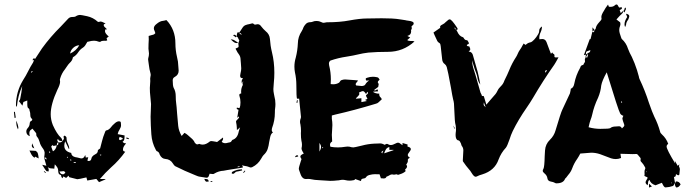

<svg xmlns="http://www.w3.org/2000/svg" viewBox="-20 -800 3122 869"><path d="M219.7 -115.2Q232.9 -122.1 236.8 -141.6L234.4 -142.1Q232.9 -142.1 229.5 -140.9Q226.1 -139.6 223.1 -139.6Q220.2 -139.6 217.8 -143.6Q216.8 -142.1 215.3 -140.9Q213.9 -139.6 212.9 -138.4Q211.9 -137.2 211.9 -136.2Q214.4 -128.4 217.3 -121.1ZM237.3 -142.1Q244.1 -144 244.1 -149.4Q244.1 -152.8 243.2 -156.2Q237.3 -153.3 237.3 -144.5ZM249.5 -155.3Q256.8 -155.3 262.7 -161.1Q259.8 -161.6 255.9 -161.9Q252 -162.1 248 -163.8Q244.1 -165.5 242.7 -171.4Q239.3 -168 239.3 -165Q239.3 -162.1 243.7 -156.2Q246.6 -155.3 249.5 -155.3ZM190.4 -77.6Q190.4 -86.9 186 -86.9L179.7 -85.9Q184.6 -82.5 190.4 -77.6ZM297.4 -557.6Q324.7 -569.8 338.9 -595.2Q323.7 -594.7 311.5 -583.5Q299.3 -572.3 297.4 -557.6ZM264.6 -10.7Q266.6 -10.7 268.8 -12.2Q271 -13.7 272.7 -15.1Q274.4 -16.6 275.9 -17.6Q272.5 -25.4 267.6 -25.4Q264.6 -25.4 261.2 -24.7Q257.8 -23.9 254.4 -23.9Q252 -23.9 249.5 -25.4Q252 -11.2 264.2 -11.2ZM523.4 -165.5Q524.9 -165.5 535.2 -170.4V-174.8L522 -180.7Q518.6 -175.8 518.6 -170.9Q518.6 -167.5 523.4 -165.5ZM322.3 -62 322.8 -66.4Q321.8 -66.9 313.5 -66.9V-64.5L313 -64ZM121.6 -471.2 127.9 -476.1 126 -478.5Q120.1 -475.6 120.1 -473.1Q120.1 -471.2 121.6 -471.2ZM300.8 -72.8Q303.2 -74.2 303.2 -75.2Q302.7 -76.7 301.8 -77.6Q300.8 -78.6 300.3 -79.1Q299.3 -78.6 298.8 -77.9Q298.3 -77.1 297.9 -76.7Q297.4 -76.2 297.4 -75.7Q298.3 -73.7 300.8 -72.8ZM205.1 -106.9 207.5 -108.4Q207 -109.4 206.1 -111.1Q205.1 -112.8 204.6 -114.7Q204.1 -114.7 203.1 -114.3Q202.1 -113.8 201.2 -113.8ZM437 -95.7Q438 -95.7 438 -100.6L432.1 -99.6L431.6 -99.1Q435.1 -95.7 437 -95.7ZM286.1 -85.4Q286.6 -85.9 287.6 -88.9L283.7 -90.8Q283.7 -89.8 282.7 -87.9ZM154.8 -83 138.7 -91.3Q137.7 -89.4 136.7 -85.9Q125.5 -91.3 117.2 -110.8L113.3 -118.7L141.6 -117.2Q148.9 -112.8 151.1 -105.7Q153.3 -98.6 154.3 -89.8ZM61.5 -214.4Q53.7 -229 53.7 -246.6L54.2 -253.9Q63 -230 63 -223.6Q63 -219.2 61.5 -214.4ZM45.9 -266.1 43 -293.5Q45.4 -293.5 47.4 -293.9Q50.3 -271 51.3 -267.6ZM135.3 -128.4Q127 -131.3 125.5 -134.5Q124 -137.7 124 -141.1Q124 -145 125.5 -151.4ZM561.5 -169.9Q557.1 -170.9 553.2 -172.9L550.8 -173.3L553.2 -178.2L564.5 -172.9ZM428.2 24.4 416 9.8 375 17.1 371.1 2.9Q336.4 11.2 329.6 11.2L293.5 2L290 -4.9L279.3 5.4Q276.9 4.4 273.9 2.4Q271 0.5 267.1 -1.5L262.7 6.8Q261.2 4.9 259.3 2.9Q257.3 1 257.1 -2.9Q256.8 -6.8 254.9 -7.8Q246.6 -10.7 244.9 -16.8Q243.2 -22.9 243.2 -29.8Q243.2 -41 228 -56.2L225.6 -36.1Q221.2 -37.6 215.8 -37.6Q202.1 -37.6 196.3 -43.9Q196.8 -42 197.8 -40.5Q200.7 -35.2 200.7 -31.2Q200.7 -29.3 200.2 -27.3Q199.7 -25.4 199.7 -23.9L190.4 -25.4Q188 -26.4 170.9 -54.2L189.9 -49.8L179.7 -85.9Q182.1 -102.1 182.1 -108.9Q181.6 -117.2 176.3 -125Q162.1 -143.6 159.7 -156.2Q154.8 -172.9 149.4 -178.7Q144 -184.6 144 -189.9L144.5 -193.8Q144.5 -197.8 130.4 -213.4L127 -217.8Q116.2 -210.9 114.5 -205.8Q112.8 -200.7 112.8 -197.3Q112.8 -191.4 115.2 -183.6Q99.1 -189 99.1 -205.1Q99.1 -212.9 105 -219.7Q113.8 -229 114.3 -240Q114.7 -251 123.5 -253.9Q124.5 -253.9 126 -258.8Q126 -260.7 125.5 -261.2Q117.2 -267.1 117.2 -278.8Q117.2 -290.5 114.7 -296.4Q113.8 -298.3 113.3 -301.3Q113.3 -307.6 108.4 -310.1Q103.5 -312.5 103.5 -329.6V-345.2L85.9 -338.4L81.5 -321.8L65.4 -342.3Q66.4 -343.3 67.4 -344.7Q68.4 -346.2 69.6 -347.9Q70.8 -349.6 71.3 -352.1Q77.6 -380.9 80.6 -410.6Q61 -367.2 56.2 -315.9Q55.2 -317.9 53.7 -319.8Q52.2 -321.8 52.2 -323.2Q52.7 -385.7 84.5 -437.5Q97.2 -457 107.2 -477.3Q117.2 -497.6 129.4 -516.6Q130.9 -519 134.8 -529.3Q132.8 -527.8 130.4 -526.9L129.9 -526.4L127 -528.3L133.3 -537.1Q136.2 -535.6 138.7 -533.2Q159.7 -566.4 170.4 -581.5Q208.5 -633.8 254.9 -679.7Q259.3 -683.6 287.1 -713.9Q294.9 -723.1 306.4 -723.1Q317.9 -723.1 321.3 -725.1Q332 -732.4 342.3 -732.4Q347.7 -732.4 374.5 -726.6Q401.4 -720.7 421.9 -702.1Q423.3 -700.7 426.3 -700.7L435.1 -702.6Q441.9 -702.1 448.2 -698.2Q452.6 -695.8 458 -694.8Q449.2 -689.5 449.2 -688Q449.2 -684.1 451.2 -680.9Q453.1 -677.7 457 -674.8Q460.9 -671.9 463.9 -667H456.5Q455.1 -662.6 455.1 -659.2Q455.1 -648.9 472.2 -634.8L462.4 -627.4Q463.4 -626 465.3 -617.2Q460.9 -615.2 456.1 -615.2L452.1 -615.7Q439.5 -615.7 435.1 -611.3Q433.6 -610.4 431.2 -610.4Q428.7 -610.4 426.8 -611.3Q416 -615.7 405.8 -615.7Q394 -615.7 378.9 -611.3L375.5 -610.8Q372.1 -606 369.6 -601.1Q363.8 -589.8 355.5 -584.5Q342.3 -576.2 333.7 -563Q325.2 -549.8 312 -542Q311 -541.5 310.5 -540.8Q310.1 -540 309.6 -539.6Q308.1 -526.4 294.9 -514.6Q289.1 -508.8 284.4 -501.5Q279.8 -494.1 273.9 -486.3Q259.3 -468.3 252.4 -445.3Q252.4 -443.8 251.7 -442.4Q251 -440.9 251 -439Q252 -434.1 252 -430.2Q252 -417.5 239.7 -393.6Q209.5 -328.1 209.5 -283.2Q209.5 -258.3 219.2 -233.9Q237.3 -193.4 256.3 -176.3Q260.7 -172.4 262.7 -161.1Q269.5 -170.4 269.5 -173.8Q269.5 -176.8 267.1 -180.2Q267.1 -181.2 268.6 -183.3Q270 -185.5 271.5 -186Q272.5 -186 273.9 -185.5Q275.4 -185.1 279.8 -180.2Q281.2 -178.2 281.2 -175.3Q281.2 -161.1 287.1 -149.9Q293.5 -136.2 293.5 -128.9Q293.5 -127 292 -125L274.9 -160.6Q271 -149.4 271 -140.6Q271 -114.7 302.2 -107.9Q303.2 -93.3 320.3 -88.9Q324.7 -87.9 329.6 -87.2Q334.5 -86.4 339.6 -84.7Q344.7 -83 349.1 -83Q359.9 -83 365.7 -98.6Q366.7 -93.8 367.4 -91.3Q368.2 -88.9 368.2 -86.9L379.4 -88.4L375.5 -73.2Q376.5 -73.2 377.7 -72.3Q378.9 -71.3 380.4 -71.3Q391.1 -71.3 393.1 -80.1Q394.5 -93.3 411.1 -101.6Q422.9 -106.9 422.9 -118.7Q422.9 -121.6 430.2 -126Q432.1 -127 433.1 -127.9Q438 -145 441.9 -161.9Q445.8 -178.7 456.1 -204.1Q457.5 -208 460 -209.5Q472.7 -210.9 483.9 -226.1Q488.3 -232.4 496.6 -239.3Q507.3 -250 517.1 -251Q521.5 -251 524.4 -249.5Q527.3 -248 527.3 -241.2L527.8 -231.9Q527.8 -224.6 520.5 -212.4Q514.6 -204.1 512.7 -192.9L543.9 -187Q543.5 -183.1 543.5 -178Q543.5 -172.9 542 -167.5Q540.5 -162.1 534.7 -158.2Q540.5 -152.3 543.2 -151.9Q545.9 -151.4 550.8 -151.4L545.9 -145Q536.6 -134.3 536.6 -122.6Q536.6 -114.7 546.9 -113.3Q518.6 -73.7 482.9 -42.5Q456.1 -18.1 432.1 10.3H457V12.2ZM186.5 -17.1 178.2 -22.9 180.7 -25.4Q185.1 -21 188 -19Z M1063.5 -652.8Q1064.9 -644 1073.2 -644H1075.2Q1070.8 -647.9 1067.9 -649.9ZM1056.2 -42.5 1064.9 -45.9 1064 -48.3 1055.2 -45.4ZM1079.1 -416 1080.6 -433.1Q1077.1 -427.7 1077.1 -424.3Q1077.1 -419.4 1079.1 -416ZM1050.3 -634.3 1048.8 -636.2Q1046.4 -642.6 1041 -642.6Q1038.6 -642.6 1034.7 -640.6Q1037.6 -637.7 1047.4 -630.9Q1048.8 -633.3 1049.3 -633.8Q1049.8 -633.8 1050.3 -634.3ZM1083 -17.1 1080.6 -19.5 1087.9 -28.3 1090.3 -25.9ZM940.9 23.4H933.1L932.6 21L940.4 19ZM915.5 22.5Q909.2 22.5 904.8 9.8Q914.6 9.8 919.2 11.7Q923.8 13.7 924.8 21.5Q918.9 22.5 915.5 22.5ZM1034.2 -13.2Q1032.2 -13.2 1028.8 -15.1Q1029.3 -16.1 1029.3 -18.3Q1029.3 -20.5 1030.8 -22Q1051.3 -33.7 1074.7 -33.7L1076.2 -28.8Q1057.6 -23.9 1051.3 -23.4Q1047.9 -23.4 1043.2 -18.3Q1038.6 -13.2 1034.2 -13.2ZM1058.6 -606 1059.1 -605.5Q1063 -616.2 1063 -618.7Q1060.5 -620.1 1058.6 -625.5Q1055.7 -633.8 1050.3 -634.3L1054.2 -652.8L1063.5 -653.8L1067.9 -659.7Q1072.8 -666.5 1077.1 -673.8Q1083 -683.1 1091.1 -686.3Q1099.1 -689.5 1108.4 -690.9Q1115.2 -692.4 1121.6 -694.3Q1125.5 -694.3 1127.4 -692.4Q1129.9 -688.5 1135.3 -688.5Q1137.7 -688.5 1140.1 -689.5H1140.6Q1143.6 -690.4 1146 -690.4Q1155.8 -690.4 1162.1 -680.7Q1171.4 -668.5 1182.6 -658.7Q1199.7 -645.5 1201.7 -624Q1203.6 -593.3 1210.9 -563.5Q1221.7 -520.5 1221.7 -470.7Q1221.7 -447.3 1219.2 -423.8L1217.3 -397Q1217.3 -386.2 1219.7 -375.5L1221.7 -365.2Q1226.6 -347.7 1226.6 -329.1Q1226.6 -318.8 1225.1 -308.6Q1224.1 -304.2 1224.1 -290Q1224.1 -254.4 1211.4 -220.7Q1210 -215.8 1210 -210Q1210 -205.1 1215.3 -200.2Q1207 -195.8 1203.6 -182.6L1203.1 -180.7Q1200.2 -168.9 1198.2 -156.7Q1196.3 -140.6 1191.4 -125.5Q1186.5 -110.4 1172.9 -98.1Q1169.9 -95.7 1161.6 -81.1Q1147.5 -56.2 1121.6 -43.5Q1118.2 -42 1114.3 -42Q1111.3 -42 1107.9 -43.9Q1098.6 -47.9 1086.4 -49.3L1075.2 -51.8Q1077.1 -48.3 1078.4 -46.4Q1079.6 -44.4 1080.1 -43L1079.6 -42.5Q1078.1 -41 1054.9 -37.8Q1031.7 -34.7 1008.3 -30.3Q1000.5 -28.3 992.2 -27.3Q969.7 -26.4 949.7 -14.2Q947.3 -12.2 943.8 -12.2Q940.4 -12.2 936.5 -12.9Q932.6 -13.7 928.7 -13.7L924.8 -2.9Q921.9 4.4 915 4.4L911.1 3.9L882.8 -0.5Q877 -1.5 871.6 -3.9L864.3 -6.8Q814 -26.9 772.9 -47.9Q767.6 -51.3 763.2 -59.1Q751.5 -79.1 728.5 -80.6Q712.4 -81.5 703.1 -99.6Q702.1 -101.6 701.7 -104Q698.2 -113.3 689.9 -115.7Q688.5 -115.7 686 -120.6L685.1 -122.1Q667.5 -154.8 665 -191.9Q662.1 -231.4 661.6 -271.5Q661.6 -285.2 662.6 -299.6Q663.6 -314 663.6 -329.1Q663.1 -338.4 658.7 -382.3Q658.2 -389.2 658.2 -402.3L660.2 -433.1L659.7 -444.3Q659.7 -449.2 660.9 -453.1Q662.1 -457 662.1 -462.4Q662.1 -464.8 661.1 -468.3Q655.8 -486.3 653.8 -505.4L651.4 -522.9Q650.4 -527.3 650.4 -530.8Q650.4 -533.7 650.9 -536.1Q654.3 -547.4 654.3 -558.1L651.9 -579.6Q651.9 -593.3 652.3 -600.6Q653.3 -611.3 653.3 -621.1L652.8 -637.2Q658.7 -639.6 664.3 -640.6Q669.9 -641.6 674.6 -643.3Q679.2 -645 683.1 -649.9L680.2 -658.7Q676.3 -666 676.3 -671.9Q676.3 -682.6 689 -691.9Q704.1 -704.6 717.3 -705.6Q723.1 -706.1 728.5 -708L733.4 -709Q773.9 -666.5 773.9 -603.5Q773.9 -572.8 781.2 -542Q786.6 -522 787.1 -500L788.6 -480Q788.6 -461.4 771.5 -452.1Q761.7 -447.3 761.7 -436.5Q761.7 -412.1 766.1 -402.3Q775.4 -386.7 775.4 -364.3Q775.4 -346.2 777.3 -333.5Q779.3 -320.8 781.7 -284.7Q783.7 -257.3 786.6 -230Q789.1 -207 802.2 -184.6L814.9 -198.7L818.4 -196.8Q825.2 -193.8 850.6 -170.4Q854.5 -166.5 857.9 -161.6Q860.8 -153.3 866.2 -149.4Q869.6 -146.5 872.6 -146.5Q876.5 -146.5 881.3 -148.9Q889.6 -145.5 897.5 -145.5Q912.6 -145.5 929.7 -159.7Q931.6 -161.1 934.6 -161.6Q939.9 -161.6 955.6 -158.7L962.4 -157.2L989.3 -177.7L989.7 -173.3Q989.7 -168.9 988 -166Q986.3 -163.1 983.4 -158.2Q990.2 -151.9 999.5 -151.9Q1005.4 -151.9 1012.7 -154.3Q1015.1 -155.3 1018.1 -155.3Q1024.9 -156.2 1027.8 -161.4Q1030.8 -166.5 1032.2 -167Q1054.7 -173.8 1060.5 -204.6Q1061.5 -209.5 1064 -215.8L1066.9 -223.6L1053.7 -212.4Q1052.7 -212.4 1052.2 -211.9L1051.8 -222.7Q1051.3 -234.4 1048.8 -245.6L1048.3 -249.5Q1048.3 -253.9 1055.2 -259.8Q1062 -265.6 1062 -270.5Q1062 -272.5 1061.5 -272.5Q1061 -272.5 1061 -272.9H1060.5Q1060.1 -272.5 1059.8 -272.2Q1059.6 -272 1059.6 -271.7Q1059.6 -271.5 1053.7 -267.1L1059.6 -303.2Q1059.1 -303.7 1057.6 -303.7Q1051.3 -305.7 1051.3 -309.1Q1051.3 -310.5 1052.2 -313Q1055.2 -312 1064 -310.5L1064.5 -312.5Q1068.4 -320.3 1068.4 -336.9Q1068.4 -352.1 1063.5 -366.7L1063 -370.1Q1063 -376 1071.8 -377Q1071.3 -380.9 1071.3 -385.3Q1071.3 -401.4 1079.1 -415.5Q1073.7 -422.4 1073.7 -430.2Q1073.7 -438 1079.6 -446.3Q1071.3 -446.3 1069.1 -449Q1066.9 -451.7 1066.9 -458L1068.8 -469.2Q1071.8 -480 1071.8 -490.7L1070.3 -513.2Q1068.8 -524.9 1068.8 -531.2Q1068.8 -544.4 1060.1 -555.7Q1054.2 -563 1050.3 -571.8L1045.9 -579.6Q1047.9 -581.5 1049.8 -582Q1058.1 -585 1059.1 -586.9Q1060.1 -588.9 1060.1 -590.8Q1060.1 -593.8 1059.1 -598.6Q1058.6 -601.1 1058.6 -606ZM1058.1 -606.4Q1053.7 -605 1050.8 -605Q1041.5 -605 1029.8 -616.7L1024.4 -621.6H1026.4Q1033.2 -621.6 1038.6 -618.9Q1043.9 -616.2 1049.3 -612.3Q1053.7 -608.9 1058.1 -606.4ZM1058.6 -606Q1058.1 -606 1058.1 -606.4H1058.6Z M1613.8 19.5 1587.4 10.3Q1585 15.6 1579.6 15.6Q1570.8 17.6 1562 17.6Q1552.7 17.6 1542.5 15.1Q1537.1 13.7 1530.8 13.7Q1524.9 13.7 1519 15.1Q1513.2 16.6 1507.3 16.6Q1491.2 18.6 1474.6 18.6Q1463.9 18.6 1425.8 15.6Q1402.3 14.6 1390.6 11.7Q1382.8 9.8 1374.5 9.8L1364.7 10.3Q1356 10.3 1349.6 4.2Q1343.3 -2 1340.8 -10.3L1333 -32.2Q1332.5 -35.2 1332.5 -38.6Q1332.5 -42 1341.3 -69.8L1344.7 -80.1Q1339.4 -86.9 1339.4 -91.8Q1339.4 -98.1 1355 -105Q1354 -106.9 1352.5 -108.9Q1351.1 -110.8 1347.9 -117.2Q1344.7 -123.5 1344.7 -128.9Q1346.7 -136.7 1346.7 -145Q1346.7 -153.8 1344.2 -163.1Q1341.8 -175.3 1341.8 -197.3L1342.3 -207Q1342.3 -222.2 1339.8 -236.8Q1337.9 -243.2 1337.9 -249Q1337.9 -257.3 1341.3 -265.1Q1342.3 -267.6 1342.3 -270.5Q1342.3 -273.4 1335.9 -333.5L1334 -353.5H1324.2Q1321.3 -361.8 1321.3 -415.5Q1321.3 -444.3 1314.9 -472.7Q1312.5 -485.4 1312.5 -498.5Q1312.5 -519 1318.8 -540Q1326.7 -571.3 1328.1 -603.5Q1328.6 -633.8 1345.7 -659.2Q1348.6 -663.6 1350.6 -668.5Q1354.5 -681.6 1365.2 -692.4Q1372.6 -699.7 1385.7 -699.7Q1391.1 -699.7 1397 -702.4Q1402.8 -705.1 1413.6 -705.1Q1423.8 -705.1 1433.6 -700.2Q1439.5 -696.8 1445.3 -696.8Q1449.2 -696.8 1452.6 -698Q1456.1 -699.2 1461.4 -699.2Q1518.6 -699.2 1561.5 -707.5Q1609.9 -716.3 1639.6 -716.3Q1662.1 -717.3 1707 -717.3Q1729.5 -717.3 1752 -716.3Q1774.4 -715.3 1796.9 -711.4Q1806.2 -709.5 1815.4 -708.5L1819.3 -707.5Q1839.8 -705.6 1848.6 -700.7Q1852.5 -698.7 1852.5 -691.9Q1851.6 -688.5 1846.2 -684.1L1842.3 -680.2Q1843.8 -675.8 1843.8 -670.9Q1843.3 -668.9 1842.3 -667.2Q1841.3 -665.5 1840.8 -664.3Q1840.3 -663.1 1840.3 -662.1L1840.8 -657.2Q1840.8 -642.1 1823.7 -637.2L1836.4 -630.4L1823.2 -618.7Q1828.1 -614.3 1840.8 -614.3L1844.7 -614.7Q1850.1 -614.7 1856 -612.3Q1804.2 -565.4 1736.3 -565.4Q1686.5 -565.4 1647.5 -562Q1622.6 -559.1 1598.6 -553.2Q1581.5 -548.8 1548.3 -543.5Q1511.2 -538.1 1475.6 -525.9Q1471.7 -523.9 1469.2 -516.6L1468.8 -511.7Q1468.8 -506.8 1469.7 -503.9Q1477.5 -472.7 1477.5 -440.9Q1477.5 -430.2 1476.6 -419.4Q1482.4 -418.5 1488.3 -418.5Q1502 -418.5 1513.7 -425.3Q1516.1 -426.8 1517.8 -429.7Q1519.5 -432.6 1521.2 -434.6Q1522.9 -436.5 1524.7 -437Q1526.4 -437.5 1527.8 -438Q1534.7 -440.4 1542 -440.4Q1562.5 -439.5 1583.5 -437.5L1600.1 -436Q1598.6 -431.6 1594.2 -427.2Q1589.8 -422.9 1589.8 -418.9Q1589.8 -416.5 1592.3 -413.1Q1611.8 -410.6 1618.2 -410.6Q1630.4 -412.1 1632.8 -417Q1640.6 -430.2 1651.4 -435.5H1637.2Q1635.3 -439.5 1635.3 -443.4Q1635.7 -446.8 1642.1 -448.2Q1654.8 -452.6 1668 -452.6Q1676.3 -452.6 1685.1 -450.7H1685.5Q1689 -450.2 1690.7 -449.2Q1692.4 -448.2 1693.8 -446.3Q1695.3 -444.3 1698.2 -439.5Q1696.8 -437.5 1694.1 -435.3Q1691.4 -433.1 1690.7 -431.2Q1689.9 -429.2 1689.9 -428.2Q1689.9 -425.8 1692.9 -421.9Q1693.8 -420.9 1693.8 -417Q1693.4 -414.1 1692.6 -411.4Q1691.9 -408.7 1691.9 -406.7L1673.8 -393.1Q1674.8 -392.6 1676.3 -389.6L1688.5 -396L1691.4 -386.7L1667.5 -384.8Q1678.7 -376 1696.8 -376L1696.3 -371.1Q1696.3 -368.7 1697.8 -365.5Q1699.2 -362.3 1702.9 -358.9Q1706.5 -355.5 1708 -350.6L1693.8 -337.4L1691.9 -335.9Q1689 -332.5 1679.7 -330.1Q1583 -300.8 1498.5 -281.7L1481.9 -277.3V-262.7Q1484.4 -248 1484.4 -233.9Q1484.4 -222.7 1483.2 -211.7Q1481.9 -200.7 1481.9 -189.5Q1481.9 -176.3 1483.4 -159.7Q1473.6 -153.8 1473.6 -145Q1473.6 -141.1 1475.6 -135.7Q1492.2 -132.8 1509.3 -132.8Q1525.9 -132.8 1543 -135.7Q1548.3 -136.7 1553.2 -136.7Q1562 -136.7 1570.3 -133.8Q1573.2 -132.8 1579.1 -132.8L1588.4 -134.3Q1590.8 -135.3 1593.3 -135.3Q1605.5 -137.7 1618.2 -141.1Q1645 -148.4 1673.8 -149.9Q1684.1 -149.9 1690.2 -150.4Q1696.3 -150.9 1700.2 -150.9Q1710 -150.9 1720.7 -144.5L1724.6 -146.5Q1728.5 -148.9 1731.4 -148.9Q1733.9 -148.9 1738.3 -146.2Q1742.7 -143.6 1748.5 -143.6Q1757.8 -143.6 1770 -150.4Q1776.9 -154.3 1781.7 -154.3Q1787.1 -154.3 1793 -148.9L1801.8 -142.6V-152.8Q1813.5 -149.9 1824.7 -146L1824.2 -137.2L1826.2 -136.2Q1829.1 -135.7 1831.5 -134.3Q1839.4 -130.9 1839.4 -125Q1839.4 -120.1 1832.5 -111.8Q1825.7 -103.5 1825.7 -98.6Q1825.7 -91.3 1835.9 -85.4Q1825.7 -83 1825.7 -75.2L1826.2 -71.3Q1826.2 -66.4 1821.3 -59.1Q1821.3 -58.1 1819.8 -56.6L1818.4 -55.2Q1822.3 -50.3 1822.3 -46.9Q1822.3 -40.5 1814.5 -33.7L1813.5 -32.7Q1813.5 -32.2 1813.7 -31Q1814 -29.8 1814.7 -28.6Q1815.4 -27.3 1815.9 -26.9V-25.4Q1806.2 -16.1 1791 -11.7L1784.2 -9.3Q1783.2 -8.8 1780.8 -8.8H1780.3Q1777.3 -11.2 1773.9 -11.2Q1770.5 -10.7 1767.8 -10Q1765.1 -9.3 1762.7 -9.3Q1760.7 -9.3 1758.8 -10Q1756.8 -10.7 1754.4 -10.7Q1749 -10.7 1741.2 -5.9Q1735.8 -2 1730 -1Q1726.6 5.9 1722.9 6.8Q1719.2 7.8 1716.8 7.8Q1713.9 7.8 1711.7 7.3Q1709.5 6.8 1707.5 6.8L1704.1 7.3L1697.8 -11.2H1687.5L1677.7 -11.7Q1671.4 -11.7 1665 -10.7L1658.2 -9.3Q1642.1 -6.8 1637.2 1.5Q1634.3 6.8 1626 7.8Q1621.1 8.3 1617.7 10.3Q1614.3 12.2 1613.8 19.5ZM1615.7 -337.9 1640.6 -342.8 1640.1 -343.3Q1637.7 -344.2 1636.2 -345.2Q1634.8 -346.2 1632.3 -347.7L1643.1 -352.5Q1639.2 -361.3 1636.2 -366.7Q1636.7 -370.1 1641.1 -372.8Q1645.5 -375.5 1645.5 -378.9Q1645.5 -381.3 1642.6 -384.8L1636.7 -374Q1628.9 -387.7 1622.1 -387.7Q1618.2 -387.7 1604.5 -380.9Q1606.4 -377.4 1606.4 -374.5Q1606.4 -370.6 1599.1 -363.3Q1593.8 -359.4 1590.3 -353L1615.7 -355.5ZM1718.8 -106 1760.7 -120.1 1761.2 -121.6H1742.2V-134.8Q1731.9 -131.8 1727.3 -124.8Q1722.7 -117.7 1719.7 -108.9ZM1425.8 -113.8Q1433.1 -126 1433.1 -135.3Q1433.1 -143.1 1425.8 -153.3ZM1709.5 -105.5 1715.3 -119.1Q1706.1 -113.3 1706.1 -110.8Q1706.1 -109.9 1709.5 -105.5ZM1439.5 -128.9 1442.9 -131.3 1440.9 -134.8 1438 -131.3ZM1325.7 -334 1321.8 -335.4 1324.2 -346.7 1327.6 -346.2ZM1314.9 -88.4Q1318.8 -97.2 1324.2 -97.2Q1329.1 -97.2 1329.1 -95.2Q1329.1 -93.3 1329.6 -91.8Q1324.2 -90.8 1314.9 -88.4Z M2132.8 0Q2125 0 2114.7 -17.1Q2108.9 -27.3 2101.1 -35.6Q2090.8 -46.9 2075.2 -69.8Q2074.7 -71.3 2074.7 -73.7L2077.1 -119.1Q2077.1 -130.9 2070.3 -139.2Q2068.4 -142.1 2067.4 -146.7Q2066.4 -151.4 2064 -154.8Q2060.5 -164.6 2051.3 -165.5Q2049.3 -166 2046.9 -169.4Q2042 -175.8 2042 -190.4L2042.5 -198.7Q2043.9 -207 2043.9 -215.3Q2043.9 -230 2040 -243.7Q2038.6 -250 2037.1 -284.2L2034.7 -331.5Q2033.7 -340.8 2030.8 -350.6Q2027.8 -362.3 2021 -403.3Q2006.8 -481.4 2002 -496.6Q1999 -505.4 1993.2 -509.8Q1981.9 -517.1 1981 -533.7Q1981 -537.6 1977.1 -568.8L1974.6 -591.3L1972.7 -600.6Q1971.2 -604.5 1966.3 -606.9Q1963.4 -608.4 1959.5 -613.8L1946.8 -641.1L1941.9 -652.8L1972.7 -674.3Q1971.7 -676.3 1971.7 -677.7Q1971.7 -684.1 1981.4 -688.5Q1991.2 -692.9 1998.5 -701.2L2001.5 -703.6Q2009.8 -712.4 2015.6 -712.4Q2024.4 -711.9 2048.3 -675.3Q2051.3 -671.4 2051.3 -668.9Q2051.3 -665.5 2045.9 -664.1L2039.1 -675.3Q2038.6 -674.3 2036.1 -673.3Q2046.9 -664.1 2049.3 -657.7Q2058.6 -636.2 2074.7 -631.8Q2076.7 -630.9 2077.6 -629.9Q2083.5 -618.2 2091.3 -618.2H2093.3Q2094.7 -618.2 2096.7 -615.5Q2098.6 -612.8 2099.9 -610.1Q2101.1 -607.4 2101.6 -606.4Q2102.1 -605.5 2102.1 -604.5Q2102.1 -600.1 2096.7 -599.1Q2092.8 -597.2 2092.8 -595.7Q2092.8 -592.3 2096.4 -591.3Q2100.1 -590.3 2104.5 -589.4L2106 -585Q2108.4 -581.1 2108.4 -576.7Q2108.4 -571.8 2101.1 -566.9Q2117.7 -565.4 2121.1 -547.9L2141.6 -476.1Q2148.9 -447.3 2153.8 -417.5Q2142.6 -432.1 2140.6 -450.2Q2138.7 -460.9 2134.3 -471.7Q2127.9 -487.3 2123.5 -503.4Q2120.1 -515.6 2116.2 -526.9Q2117.7 -503.4 2125.5 -481.4Q2128.9 -472.7 2144.5 -417L2154.8 -380.9Q2155.8 -378.4 2157.7 -375.2Q2159.7 -372.1 2160.2 -368.7Q2160.6 -365.2 2165.5 -365.2L2167 -365.7Q2169.9 -365.7 2170.4 -362.5Q2170.9 -359.4 2175.8 -344.7Q2178.2 -338.4 2181.2 -326.2L2198.7 -346.7Q2217.8 -367.7 2222.9 -374.5Q2228 -381.3 2231.4 -388.7Q2236.8 -400.4 2247.3 -410.2Q2257.8 -419.9 2263.2 -436Q2276.4 -461.9 2284.7 -482.4Q2297.4 -514.2 2316.4 -543Q2320.3 -549.3 2323.7 -557.6Q2327.1 -565.9 2332.5 -573.7Q2339.4 -583 2344.7 -593.8L2350.1 -603L2358.4 -596.7L2361.8 -599.1Q2369.6 -606.4 2380.9 -608.4Q2387.7 -609.9 2397.9 -620.8Q2408.2 -631.8 2415 -644Q2419.9 -650.9 2420.4 -659.2V-660.6Q2420.4 -672.4 2433.1 -680.2Q2432.6 -666 2426.8 -653.8Q2420.9 -641.6 2420.9 -628.9L2421.4 -622.1Q2422.9 -622.6 2425 -622.6Q2427.2 -622.6 2429.7 -623Q2432.1 -623.5 2434.1 -623.5Q2448.2 -623.5 2453.6 -609.4L2467.3 -572.8L2473.6 -556.6L2480 -563Q2480 -559.6 2484.4 -556.6Q2489.7 -554.7 2489.7 -548.8L2489.3 -544.4Q2489.3 -540 2496.6 -540L2507.8 -540.5Q2493.7 -514.2 2488.8 -507.3Q2437.5 -434.6 2392.6 -357.4Q2378.9 -334.5 2363.3 -312Q2326.2 -258.8 2300.8 -207Q2292 -188.5 2286.1 -168.9Q2275.9 -139.2 2269.5 -131.3Q2248 -108.4 2236.8 -78.6Q2219.2 -27.8 2162.6 -10.7Q2149.4 -7.3 2137.2 -1Q2134.8 0 2132.8 0ZM2178.2 -314.5 2169.9 -336.9 2168.9 -326.7Q2169.4 -321.8 2178.2 -314.5ZM2449.2 -470.7 2456.1 -482.4Q2447.3 -481.9 2447.3 -477.1Q2447.3 -474.6 2449.2 -470.7ZM2041 -214.8Q2035.2 -219.7 2034.2 -223.1Q2033.2 -226.6 2032.2 -231.9Z M2631.8 -553.2Q2641.6 -560.1 2643.6 -561Q2651.9 -563 2651.9 -573.2Q2633.3 -567.9 2632.6 -564.2Q2631.8 -560.5 2631.8 -553.2ZM3020.5 30.3Q3021.5 30.3 3021.5 27.3Q3021.5 26.4 3019 25.4Q3019 30.3 3020.5 30.3ZM2906.2 -20.5 2907.7 -22.5 2905.8 -24.4 2904.3 -22ZM2792.5 -334 2795.9 -335 2793.5 -342.8 2792 -342.3ZM2696.8 -216.8Q2737.3 -216.8 2742.2 -220.2Q2750.5 -227.5 2767.1 -227.5Q2774.9 -227.5 2781.7 -228.5Q2790.5 -228.5 2794.9 -218.8Q2805.7 -228 2805.7 -232.4Q2805.7 -236.3 2802.5 -243.9Q2799.3 -251.5 2796.9 -263.2Q2796.9 -266.1 2801.3 -275.9Q2791.5 -278.8 2787.1 -286.1Q2778.8 -299.8 2726.1 -472.7Q2705.1 -435.1 2701.2 -413.1Q2698.7 -385.7 2687 -357.9Q2668.5 -319.3 2660.2 -280.8Q2657.7 -269.5 2653.3 -258.5Q2648.9 -247.6 2644 -224.1Q2670.4 -216.8 2696.8 -216.8ZM2638.2 -540Q2640.1 -544.9 2641.1 -550.3Q2641.1 -552.2 2641.6 -553.7L2639.2 -554.7L2631.3 -540.5Q2633.8 -540 2638.2 -540ZM2917.5 48.8V31.2L2930.7 43.9ZM3042 48.3H3040Q3034.7 41.5 3034.7 33.7Q3034.7 28.8 3039.6 21Q3055.2 21 3060.5 35.2L3058.6 37.1Q3051.8 48.3 3042 48.3ZM2809.1 -677.7Q2806.6 -683.6 2806.6 -690.4Q2806.6 -705.1 2818.8 -723.1Q2816.9 -728 2815.7 -731.4Q2814.5 -734.9 2813 -737.8Q2828.1 -735.4 2828.1 -726.6Q2828.1 -723.6 2826.2 -718.8Q2826.2 -717.8 2825.7 -717.3Q2824.7 -713.9 2823.2 -710.9Q2814.5 -700.7 2813.5 -687.5Q2813 -684.6 2811 -681.2ZM2992.2 48.3Q2985.4 48.3 2978 31.7L2975.6 27.3L2946.8 38.6Q2924.3 31.2 2919.9 14.2Q2913.1 18.1 2913.1 26.9Q2913.1 35.6 2910.2 38.6Q2901.9 31.2 2901.9 25.4Q2901.9 20.5 2906.5 13.9Q2911.1 7.3 2911.1 3.9Q2910.6 2 2901.9 -1Q2899.9 -1.5 2896.5 -3.9Q2897.5 -7.3 2897.5 -11.2L2897 -21.5Q2897 -30.3 2899.9 -35.2Q2900.9 -36.6 2900.9 -39.1Q2900.4 -42 2897.5 -46.4Q2892.6 -56.2 2885.3 -64Q2878.9 -69.8 2878.9 -74.2L2879.9 -81.5Q2879.9 -85 2873.5 -91.3Q2871.1 -93.8 2869.1 -96.7Q2865.2 -103 2859.9 -103Q2856.4 -102.5 2843.3 -102.5L2788.1 -104Q2789.1 -95.2 2791 -85Q2779.3 -80.1 2767.1 -80.1Q2756.3 -80.1 2745.6 -83.5L2696.3 -102.1Q2676.3 -108.9 2655.8 -108.9Q2649.4 -108.9 2606.4 -105Q2600.6 -93.3 2592.8 -81.5Q2578.6 -62 2569.8 -38.1Q2564 -22 2551.8 -8.3Q2546.9 -2.4 2542.5 3.9Q2541.5 5.4 2540 6.3Q2538.6 7.3 2537.6 8.8Q2530.3 29.8 2498 29.8Q2494.6 29.8 2490.7 27.3Q2483.9 23.4 2474.1 22Q2459 19.5 2457.5 6.8Q2456.1 -5.9 2442.9 -16.6Q2436.5 -21.5 2436.5 -27.3Q2436.5 -31.2 2439.5 -35.6Q2444.3 -44.9 2445.3 -92.8L2446.8 -119.1Q2448.7 -147.9 2469.2 -167.5Q2487.8 -185.5 2494.6 -210.4Q2518.1 -289.6 2524.9 -303.2Q2526.9 -306.2 2559.6 -377.4Q2561.5 -383.3 2562.5 -390.6Q2562.5 -394.5 2563.5 -398.4Q2576.2 -402.8 2579.6 -422.9Q2586.4 -459 2606 -493.7Q2608.9 -505.9 2619.6 -505.9L2623 -512.7Q2627.9 -518.6 2627.9 -522.9Q2627.9 -525.9 2627 -528.8Q2627 -533.7 2628.9 -536.4Q2630.9 -539.1 2631.8 -552.7L2622.6 -550.3Q2626 -560.5 2648.9 -622.1L2649.9 -623H2652.8Q2657.7 -641.6 2661.6 -658.7L2664.1 -653.3Q2667 -654.8 2668.7 -656.7Q2670.4 -658.7 2670.4 -660.2Q2670.4 -661.6 2670.9 -663.1L2661.6 -659.2V-676.3L2671.4 -663.6L2672.9 -666Q2676.3 -668.5 2676.3 -671.4Q2677.7 -683.6 2691.4 -698.7Q2694.8 -702.6 2698.7 -707Q2702.6 -711.4 2702.6 -714.8Q2701.7 -719.2 2701.7 -723.1Q2701.7 -733.4 2713.9 -752Q2720.7 -764.6 2726.6 -772Q2729.5 -775.4 2731.9 -779.3L2735.8 -769.5L2742.7 -769Q2755.4 -769 2762.7 -775.9Q2766.6 -779.8 2770 -779.8Q2774.9 -779.8 2777.8 -772.7Q2780.8 -765.6 2785.2 -765.6Q2788.1 -765.6 2792 -768.6Q2794.9 -764.6 2794.9 -761.7Q2794.9 -759.8 2789.6 -756.8Q2786.6 -755.9 2784.7 -753.9L2789.6 -740.7Q2797.9 -749 2799.3 -750L2799.8 -746.6Q2799.8 -741.7 2793.2 -736.3Q2786.6 -731 2770 -711.9Q2783.2 -701.2 2785.2 -700.2Q2787.1 -699.2 2787.1 -698Q2787.1 -696.8 2787.6 -695.1Q2788.1 -693.4 2788.1 -691.4Q2788.1 -687 2786.6 -683.1Q2782.7 -673.3 2782.7 -664.6Q2782.7 -652.3 2791 -630.9Q2793 -624.5 2794.4 -623.5Q2814.5 -605 2822.3 -579.6Q2825.7 -569.8 2830.1 -561Q2838.4 -547.4 2852.1 -513.7Q2864.3 -482.4 2871.6 -453.1Q2872.1 -447.8 2874.5 -442.4Q2899.4 -390.1 2917 -335Q2932.6 -290 2941.4 -272Q2958 -239.3 2967.8 -203.6Q2968.8 -197.8 2976.1 -191.4Q2995.6 -173.8 3004.4 -148.9Q2997.1 -144 2997.1 -136.7Q2997.1 -124 3035.6 -60.5L3034.2 -71.8L3037.1 -67.4Q3042 -58.1 3047.4 -49.3Q3048.8 -51.3 3054.7 -56.2Q3053.2 -50.3 3053.2 -48.3Q3053.2 -45.4 3053.7 -44.9Q3057.1 -40 3057.1 -33.7L3055.2 -14.2Q3055.2 -6.8 3050.3 -6.8Q3048.3 -6.8 3046.4 -7.8Q3044.4 -8.8 3042.7 -10Q3041 -11.2 3039.6 -12.2L3039.1 -9.3Q3039.1 -2 3035.4 -0.7Q3031.7 0.5 3030.3 1.5L3035.2 27.8L3035.6 27.3Q3034.2 29.8 3032.5 32.7Q3030.8 35.6 3029.1 38.3Q3027.3 41 3024.9 42Q3009.3 47.4 2992.2 48.3ZM2807.6 -743.7 2799.8 -750Q2805.2 -752 2806.2 -758.1Q2807.1 -764.2 2810.1 -766.1Q2813 -763.2 2813 -760.3Q2813 -756.8 2810.3 -752.9Q2807.6 -749 2807.6 -743.7ZM2799.8 -750H2799.3V-750.5Z"/></svg>

Font: Pinzelan
Style: Regular
Weight: 400
Designer: GGBot
Version: 1.01